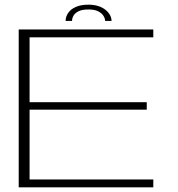

<svg xmlns="http://www.w3.org/2000/svg" viewBox="-20 -801 760 821"><path d="M60 0H635.5V-33.5H106.5V-332H607.5V-364H106.5V-641.5H635.5V-675H60ZM358.5 -781Q325.5 -781 303.8 -771.2Q282 -761.5 271.2 -745.2Q260.5 -729 260.5 -711.5H288Q288 -722.5 294.2 -733.8Q300.5 -745 315.8 -752.8Q331 -760.5 358.5 -760.5Q384 -760.5 399.5 -752.8Q415 -745 422.2 -733.5Q429.5 -722 429.5 -711.5H457Q457 -729 444.8 -745.2Q432.5 -761.5 410.5 -771.2Q388.5 -781 358.5 -781Z"/></svg>

Font: Anybody Expanded ExtraLight
Style: Regular
Weight: 250
Width: 7
Version: Version 1.113;gftools[0.9.25]